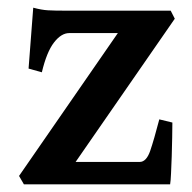

<svg xmlns="http://www.w3.org/2000/svg" viewBox="-20 -482 503 502"><path d="M430.7 -161.6Q430.7 -146 430.2 -122.3Q429.7 -98.6 429 -73.7Q428.2 -48.8 427.2 -28.8Q426.3 -8.8 424.8 0H42.5L29.8 -22L288.1 -395.5H161.1Q140.1 -395.5 121.1 -370.8Q102.1 -346.2 89.4 -293L54.7 -302.7L66.9 -461.9Q88.4 -456.1 105 -455.1Q121.6 -454.1 152.8 -454.1H426.3L437 -433.1L177.7 -58.6H345.2Q362.8 -58.6 372.8 -87.9Q382.8 -117.2 396.5 -169.9Z"/></svg>

Font: Gentium Plus
Style: Bold
Weight: 700
Designer: Victor Gaultney, Annie Olsen, Iska Routamaa, Becca Hirsbrunner
Foundry: SIL International
Version: Version 6.101